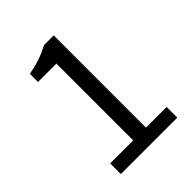

<svg xmlns="http://www.w3.org/2000/svg" viewBox="-206 -850 967 967"><g transform="rotate(-45 277.5 -366.5)"><path d="M88 0V-76H252V-623H121V-681Q170 -690 206.5 -703Q243 -716 273 -733H343V-76H490V0Z"/></g></svg>

Font: Source Han Sans
Style: Regular
Weight: 400
Designer: Ryoko NISHIZUKA Ë•øÂ°öÊ∂ºÂ≠ê (kana, bopomofo & ideographs); Paul D. Hunt (Latin, Greek & Cyrillic); Sandoll Communicatio
Foundry: Adobe
Version: Version 2.004;hotconv 1.0.118;makeotfexe 2.5.65603